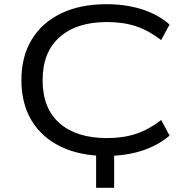

<svg xmlns="http://www.w3.org/2000/svg" viewBox="-20 -734 889 915"><path d="M438 161V-40H524V161ZM486 9Q362 9 271 -34.5Q180 -78 131 -159Q82 -240 82 -352Q82 -465 131.5 -546Q181 -627 272 -670.5Q363 -714 487 -714Q580 -714 657 -689.5Q734 -665 788 -617L748 -543Q690 -588 629 -608.5Q568 -629 490 -629Q345 -629 264 -557Q183 -485 183 -352Q183 -218 263.5 -147Q344 -76 490 -76Q568 -76 629 -96.5Q690 -117 748 -162L788 -88Q734 -41 657 -16Q580 9 486 9Z"/></svg>

Font: Nunito Sans 10pt Expanded
Style: Regular
Weight: 400
Width: 7
Designer: Vernon Adams
Foundry: Vernon Adams
Version: Version 3.101;gftools[0.9.27]